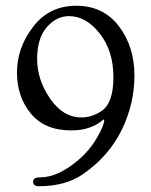

<svg xmlns="http://www.w3.org/2000/svg" viewBox="-20 -442 526 667"><path d="M87.5 -47C119.8 -8.3 166.3 11 227 11C251.7 11 272.7 7.8 290 1.5C307.3 -4.8 319.8 -11.2 327.5 -17.5C335.2 -23.8 339.5 -27 340.5 -27C341.5 -27 342 -26.3 342 -25C342 -12.3 333.3 8.7 316 38C298.7 67.3 277.3 92.7 252 114C204.7 154 161 174 121 174C103.7 174 95 178.7 95 188C95 199.3 101.3 205 114 205C176.7 205 228 191 268 163C327.3 122.3 372 71.7 402 11C432 -49.7 447 -113.3 447 -180C447 -246.7 429 -303.7 393 -351C357 -398.3 307.7 -422 245 -422C182.3 -422 132.3 -397.7 95 -349C57.7 -300.3 39 -247.5 39 -190.5C39 -133.5 55.2 -85.7 87.5 -47ZM142.5 -347.5C164.8 -373.2 190.7 -386 220 -386C259.3 -386 294.8 -365.8 326.5 -325.5C358.2 -285.2 374 -234.7 374 -174C374 -113.3 360 -74 332 -56C310 -41.3 287 -34 263 -34C220.3 -34 184 -55.8 154 -99.5C124 -143.2 109 -189 109 -237C109 -285 120.2 -321.8 142.5 -347.5Z"/></svg>

Font: Sorts Mill Goudy
Style: Regular
Weight: 400
Version: Version 003.101